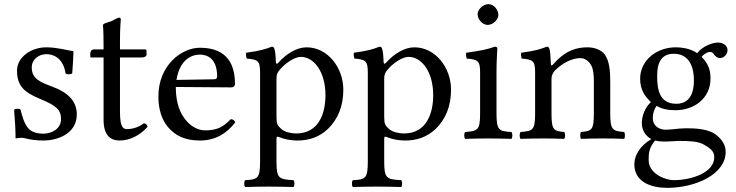

<svg xmlns="http://www.w3.org/2000/svg" viewBox="-20 -667 3544 925"><path d="M48 -138C52 -89 55 -42 55 0C65 -2 75 -3 80 -3C87 -3 93 -3 100 -1C127 6 154 10 191 10C247 10 350 -17 350 -116C350 -184 301 -224 233 -249C173 -272 133 -287 133 -342C133 -383 169 -406 203 -406C225 -406 283 -398 296 -313C302 -307 322 -308 328 -314C331 -350 333 -387 334 -420C303 -425 255 -439 203 -439C129 -439 62 -391 62 -327C62 -254 95 -223 172 -191C255 -157 274 -136 274 -93C274 -44 226 -23 189 -23C150 -23 128 -36 118 -47C96 -70 85 -114 79 -139C73 -145 54 -144 48 -138Z M433 -429C419 -429 415 -417 415 -409V-396C415 -391 416 -390 420 -390H479V-89C479 -18 510 10 556 10C602 10 652 -12 691 -56C689 -66 683 -72 673 -73C647 -53 617 -45 591 -45C564 -45 558 -75 558 -137V-390H662C672 -390 686 -394 686 -403V-423C686 -427 683 -429 678 -429H558V-468C558 -533 562 -573 562 -573C562 -579 559 -582 554 -582C550 -582 541 -578 532 -573C521 -567 511 -562 498 -559C486 -555 476 -552 476 -545C476 -533 479 -540 479 -429Z M1092 -93C1055 -55 1026 -39 968 -39C932 -39 890 -60 859 -111C839 -144 827 -190 827 -248L1093 -246C1105 -246 1112 -252 1112 -263C1112 -347 1082 -437 943 -437C856 -437 743 -354 743 -202C743 -146 757 -92 790 -54C824 -14 871 10 943 10C1019 10 1073 -25 1113 -77C1110 -87 1104 -92 1092 -93ZM830 -282C849 -395 919 -404 943 -404C981 -404 1026 -383 1026 -299C1026 -290 1022 -285 1011 -285Z M1309 -368C1308 -398 1306 -424 1301 -434C1299 -439 1297 -442 1289 -442C1261 -431 1235 -422 1166 -413C1164 -407 1166 -391 1168 -385C1222 -380 1233 -375 1233 -317V110C1233 193 1222 198 1161 201C1155 207 1155 228 1161 234C1196 233 1233 232 1273 232C1313 232 1361 233 1394 234C1400 228 1400 207 1394 201C1323 197 1312 193 1312 110V2C1312 -11 1316 -10 1326 -6C1351 4 1381 10 1413 10C1469 10 1519 -7 1560 -46C1607 -92 1634 -154 1634 -235C1634 -341 1559 -439 1457 -439C1411 -439 1360 -409 1320 -364C1314 -358 1310 -358 1309 -368ZM1328 -331C1354 -363 1400 -393 1429 -393C1493 -393 1548 -321 1548 -208C1548 -126 1519 -24 1407 -24C1389 -24 1354 -29 1336 -45C1316 -63 1312 -69 1312 -105V-287C1312 -308 1316 -317 1328 -331Z M1828 -368C1827 -398 1825 -424 1820 -434C1818 -439 1816 -442 1808 -442C1780 -431 1754 -422 1685 -413C1683 -407 1685 -391 1687 -385C1741 -380 1752 -375 1752 -317V110C1752 193 1741 198 1680 201C1674 207 1674 228 1680 234C1715 233 1752 232 1792 232C1832 232 1880 233 1913 234C1919 228 1919 207 1913 201C1842 197 1831 193 1831 110V2C1831 -11 1835 -10 1845 -6C1870 4 1900 10 1932 10C1988 10 2038 -7 2079 -46C2126 -92 2153 -154 2153 -235C2153 -341 2078 -439 1976 -439C1930 -439 1879 -409 1839 -364C1833 -358 1829 -358 1828 -368ZM1847 -331C1873 -363 1919 -393 1948 -393C2012 -393 2067 -321 2067 -208C2067 -126 2038 -24 1926 -24C1908 -24 1873 -29 1855 -45C1835 -63 1831 -69 1831 -105V-287C1831 -308 1835 -317 1847 -331Z M2372 -122V-321C2372 -371 2376 -435 2376 -435C2376 -439 2371 -442 2363 -442C2335 -431 2295 -422 2226 -413C2224 -407 2226 -391 2228 -385C2283 -380 2293 -374 2293 -317V-122C2293 -39 2282 -36 2221 -31C2215 -25 2215 -4 2221 2C2254 1 2293 0 2333 0C2373 0 2411 1 2444 2C2450 -4 2450 -25 2444 -31C2383 -35 2372 -39 2372 -122ZM2281 -599C2281 -573 2305 -547 2329 -547C2357 -547 2381 -574 2381 -595C2381 -619 2360 -647 2333 -647C2309 -647 2281 -623 2281 -599Z M2646 -358C2640 -351 2634 -349 2634 -358C2633 -385 2631 -424 2626 -434C2624 -439 2622 -442 2614 -442C2586 -431 2560 -422 2491 -413C2489 -407 2491 -391 2493 -385C2547 -380 2558 -375 2558 -317V-122C2558 -40 2548 -36 2488 -31C2482 -25 2482 -4 2488 2C2518 1 2558 0 2598 0C2638 0 2668 1 2698 2C2704 -4 2704 -25 2698 -31C2647 -36 2637 -40 2637 -122V-286C2637 -307 2646 -319 2654 -328C2692 -365 2737 -387 2776 -387C2796 -387 2817 -374 2829 -351C2839 -331 2841 -304 2841 -274V-122C2841 -40 2831 -36 2779 -31C2774 -25 2774 -4 2779 2C2809 1 2841 0 2881 0C2921 0 2957 1 2987 2C2992 -4 2992 -25 2987 -31C2931 -36 2920 -40 2920 -122V-271C2920 -326 2916 -374 2893 -405C2876 -427 2845 -439 2810 -439C2761 -439 2705 -426 2646 -358Z M3448 -387C3467 -387 3485 -405 3485 -425C3485 -446 3466 -462 3439 -462C3413 -462 3365 -445 3339 -411C3327 -419 3294 -439 3235 -439C3146 -439 3064 -379 3064 -287C3064 -233 3088 -202 3116 -175C3088 -151 3072 -108 3072 -74C3072 -38 3092 -10 3118 3C3064 35 3036 81 3036 124C3036 211 3118 238 3195 238C3330 238 3476 173 3476 65C3476 33 3461 8 3432 -16C3393 -48 3323 -49 3286 -49C3268 -49 3243 -47 3219 -44C3204 -43 3194 -42 3189 -42C3160 -42 3125 -56 3125 -99C3125 -119 3131 -140 3143 -157C3167 -143 3195 -136 3234 -136C3322 -136 3403 -191 3403 -289C3403 -336 3389 -363 3360 -393C3367 -403 3387 -417 3400 -417C3407 -417 3414 -414 3420 -405C3424 -397 3437 -387 3448 -387ZM3136 10C3147 13 3163 15 3176 15C3207 15 3235 12 3249 12C3299 12 3341 13 3370 29C3409 51 3421 65 3421 91C3421 163 3315 201 3225 201C3189 201 3105 172 3105 104C3105 70 3107 45 3136 10ZM3323 -279C3323 -186 3276 -167 3239 -167C3155 -167 3146 -238 3146 -302C3146 -372 3171 -408 3226 -408C3289 -408 3323 -362 3323 -279Z"/></svg>

Font: Libertinus Serif
Style: Regular
Weight: 400
Designer: Philipp H. Poll, Khaled Hosny
Foundry: Caleb Maclennan
Version: Version 7.050;RELEASE